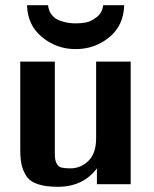

<svg xmlns="http://www.w3.org/2000/svg" viewBox="-20 -709 592 739"><path d="M84 -689H165Q167 -667 179.5 -651.5Q192 -636 210.5 -629.5Q229 -623 243.5 -621Q258 -619 272 -619Q291 -619 310.5 -622.5Q330 -626 352 -643Q374 -660 377 -689H458Q456 -611 400.5 -565.5Q345 -520 271 -520Q198 -520 142 -566Q86 -612 84 -689ZM58 -134V-472H191V-125Q191 -104 192.5 -95.5Q194 -87 199.5 -77Q205 -67 217 -64Q229 -61 251 -61Q291 -61 320.5 -90Q350 -119 350 -177V-472H483V0H353V-61Q300 10 202 10Q155 10 124.5 -0.5Q94 -11 80.5 -33Q67 -55 62.5 -77.5Q58 -100 58 -134Z"/></svg>

Font: Coval
Style: ExtraBold
Weight: 800
Foundry: Context Ltd
Version: Version 001.000